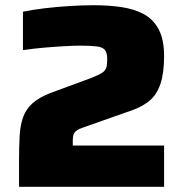

<svg xmlns="http://www.w3.org/2000/svg" viewBox="-20 -716 705 736"><path d="M53 0V-102Q53 -157 55.5 -197.5Q58 -238 69 -268Q80 -298 104.5 -320Q129 -342 172 -359L332 -418Q359 -429 371.5 -437Q384 -445 387.5 -457Q391 -469 391 -490Q391 -513 382.5 -524Q374 -535 351.5 -538Q329 -541 287 -541Q264 -541 228 -539Q192 -537 151 -533.5Q110 -530 68 -524V-671Q106 -679 152.5 -684.5Q199 -690 248.5 -693Q298 -696 340 -696Q395 -696 444 -689Q493 -682 530 -662.5Q567 -643 588 -604Q609 -565 609 -501Q609 -437 595.5 -396Q582 -355 555.5 -332Q529 -309 491 -295L298 -227Q283 -222 274.5 -216Q266 -210 262.5 -201.5Q259 -193 259 -178V-158H609V0Z"/></svg>

Font: Saira SemiExpanded ExtraBold
Style: Regular
Weight: 800
Width: 6
Designer: Hector Gatti with collaboration of the Omnibus-Type team
Foundry: Omnibus-Type
Version: Version 1.101